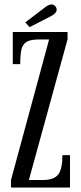

<svg xmlns="http://www.w3.org/2000/svg" viewBox="-20 -844 364 864"><path d="M29.5 0V-34L201 -666.5H156.5Q117.5 -666.5 99.5 -655.5Q81.5 -644.5 76.2 -620.2Q71 -596 71 -555.5H37.5V-700H284V-667L110 -34H172Q224 -34 242.5 -59.5Q261 -85 261 -146H295V0ZM113.5 -722 93.5 -743 182 -810.5Q189 -816 196.8 -820Q204.5 -824 211.5 -824Q225 -824 232 -811.5Q235 -806.5 235 -800.5Q235 -791.5 226.5 -783.2Q218 -775 206 -769.5Z"/></svg>

Font: Imbue 10pt
Style: Regular
Weight: 400
Designer: Tyler Finck
Foundry: Etcetera Type Company
Version: Version 1.102; ttfautohint (v1.8.3)